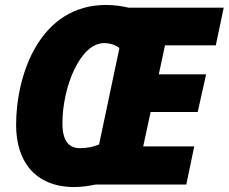

<svg xmlns="http://www.w3.org/2000/svg" viewBox="-20 -745 923 775"><path d="M280 10C311 10 341 5 366 0H732L764 -154H558L588 -293H778L812 -445H621L646 -562H851L883 -714H499C475 -720 441 -725 408 -725C143 -725 45 -448 45 -240C45 -94 122 10 280 10ZM303 -147C258 -147 232 -176 232 -247C232 -395 304 -571 400 -571C424 -571 446 -564 462 -551L380 -162C358 -152 331 -147 303 -147Z"/></svg>

Font: Noto Sans SemiCondensed Black
Style: Italic
Weight: 900
Width: 4
Italic angle: -12°
Designer: Monotype Design Team
Foundry: Monotype Imaging Inc.
Version: Version 2.013